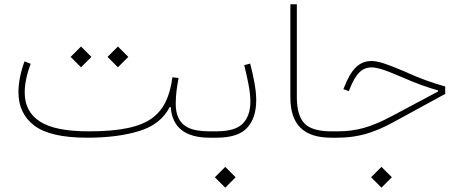

<svg xmlns="http://www.w3.org/2000/svg" viewBox="-20 -634 2134 884"><path d="M773.9 -278.3C762.2 -191.9 735.4 -129.4 678.7 -88.9C622.1 -48.3 530.8 -29.3 388.7 -29.3C284.7 -29.3 210 -44.4 163.6 -74.7C117.2 -104.5 93.8 -148.9 93.8 -208C93.8 -248.5 103.5 -293 121.1 -340.3L92.8 -351.6C75.2 -303.2 64.9 -253.4 64.9 -210.4C64.9 -144 89.4 -92.3 138.2 -55.7C187 -18.6 268.1 0 381.8 0C475.1 0 555.2 -10.3 621.1 -30.8C687 -50.8 733.4 -87.4 761.2 -140.6H766.1C772.9 -46.9 833 0 945.8 0H946.3V-29.3H945.8C901.9 -29.3 868.7 -35.2 846.2 -46.4C801.3 -69.3 789.1 -109.9 789.1 -157.2C789.1 -200.2 794.9 -234.4 802.2 -274.9ZM353 -324.2 400.9 -372.1 353 -419.9 305.2 -372.1ZM522.9 -324.2 570.8 -372.1 522.9 -419.9 475.1 -372.1Z M1104.5 -334C1120.1 -270 1132.8 -213.4 1132.8 -167C1132.8 -122.6 1121.1 -88.9 1097.7 -64.9C1074.2 -41 1033.7 -29.3 976.1 -29.3H946.3C939.9 -29.3 936.5 -24.4 936.5 -14.6C936.5 -4.9 939.9 0 946.3 0H976.1C1043 0 1090.3 -15.1 1118.2 -45.9C1146 -76.2 1159.7 -118.7 1159.7 -172.9C1159.7 -221.2 1147.9 -278.8 1131.8 -341.3ZM1017.1 230 1064.9 182.1 1017.1 134.3 969.2 182.1Z M1316.9 -186.5C1316.9 -61 1377 0 1505.4 0H1505.9V-29.3H1505.4C1444.8 -29.3 1403.3 -42 1380.9 -66.9C1357.9 -91.8 1346.7 -131.3 1346.7 -186.5V-614.3H1316.9Z M1736.3 230 1784.2 182.1 1736.3 134.3 1688.5 182.1ZM1691.4 -353C1634.3 -353 1598.6 -318.4 1564 -231L1561 -223.6L1585.9 -214.4L1588.9 -221.7C1618.2 -295.4 1646.5 -323.7 1691.4 -323.7C1703.6 -323.7 1720.2 -320.3 1740.7 -314C1761.2 -307.6 1790.5 -295.9 1828.1 -279.8C1897.9 -249 1949.7 -231 1997.1 -217.8V-212.9L1782.7 -98.6C1735.4 -73.7 1693.4 -55.7 1656.2 -45.4C1618.7 -34.7 1579.1 -29.3 1537.1 -29.3H1505.9C1499.5 -29.3 1496.1 -24.4 1496.1 -14.6C1496.1 -4.9 1499.5 0 1505.9 0H1535.2C1580.6 0 1623 -5.9 1663.1 -17.1C1703.1 -28.3 1747.1 -46.9 1795.4 -73.7L2029.8 -201.7V-235.8C2000 -244.1 1971.2 -253.4 1942.4 -263.7C1913.6 -273.9 1879.9 -288.1 1840.8 -305.7C1798.8 -323.7 1767.1 -335.9 1745.6 -342.8C1724.1 -349.6 1706.1 -353 1691.4 -353Z"/></svg>

Font: Estedad Thin
Style: Regular
Weight: 100
Designer: Amin Abedi
Version: Version 7.3